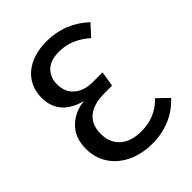

<svg xmlns="http://www.w3.org/2000/svg" viewBox="-204 -809 929 929"><g transform="rotate(-45 260.5 -344.5)"><path d="M494 -616 442 -559Q370 -623 286 -623Q226 -623 196.5 -593.5Q167 -564 167 -517Q167 -464 202.5 -433.5Q238 -403 298 -403H364L351 -325H299Q224 -325 185.5 -292.5Q147 -260 147 -199Q147 -138 186 -103Q225 -68 296 -68Q391 -68 455 -135L511 -81Q469 -35 412.5 -11.5Q356 12 291 12Q220 12 164 -14.5Q108 -41 76.5 -88.5Q45 -136 45 -198Q45 -274 90 -318Q135 -362 203 -369Q140 -383 104 -422.5Q68 -462 68 -525Q68 -575 92.5 -615Q117 -655 164.5 -678Q212 -701 279 -701Q403 -701 494 -616Z"/></g></svg>

Font: FiraGO
Style: Regular
Weight: 400
Designer: bBox Type
Foundry: bBox Type GmbH
Version: Version 1.001;April 20, 2020;FontCreator 12.0.0.2555 64-bit